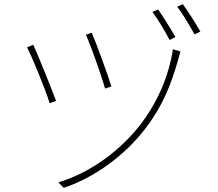

<svg xmlns="http://www.w3.org/2000/svg" viewBox="-20 -860 1040 917"><path d="M418 -704 390 -694C411 -651 468 -488 482 -437L512 -447C498 -495 438 -659 418 -704ZM842 -614 806 -625C786 -495 731 -369 649 -263C550 -136 408 -34 259 11L284 37C425 -9 574 -114 675 -247C758 -355 799 -461 832 -579C834 -588 839 -606 842 -614ZM139 -646 109 -634C128 -600 200 -427 217 -367L248 -378C224 -442 161 -598 139 -646ZM735 -815 708 -803C732 -771 770 -709 790 -669L818 -683C796 -722 757 -784 735 -815ZM853 -840 826 -828C852 -796 886 -737 909 -696L937 -709C914 -750 876 -809 853 -840Z"/></svg>

Font: Harano Aji Gothic CN ExtraLight
Style: Regular
Weight: 250
Foundry: Masamichi Hosoda
Version: HaranoAjiGothicCN-ExtraLight version 20230610;ttx 4.39.4